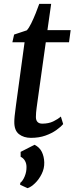

<svg xmlns="http://www.w3.org/2000/svg" viewBox="-20 -708 388 1000"><path d="M175 -177.5Q172.5 -160 170.8 -146.8Q169 -133.5 168 -122.2Q167 -111 167 -98.5Q167 -81.5 175.5 -72.8Q184 -64 200 -64Q233 -64 257 -75.5Q281 -87 297 -101L309 -62Q296.5 -47 273 -30.2Q249.5 -13.5 216.5 -1.8Q183.5 10 141 10Q104 10 79 -9.2Q54 -28.5 54.5 -73.5Q54.5 -78.5 54.8 -85.5Q55 -92.5 56.2 -103Q57.5 -113.5 59.2 -127.8Q61 -142 63.5 -162L108 -488H44.5L53.5 -528L119.5 -550Q130.5 -561.5 142.5 -586Q154.5 -610.5 165.8 -638.5Q177 -666.5 184.5 -688H246.5L227 -551H348L339.5 -488H218.5ZM123.5 272 85 254.5 85.5 244.5Q99 234 108.8 210.2Q118.5 186.5 118 161.5Q118 143.5 110 129.5Q102 115.5 87.5 108.5V83L160 46Q186 59 197.8 83Q209.5 107 210.5 137.5Q211.5 169 197.2 197.8Q183 226.5 162.2 246.5Q141.5 266.5 123.5 272Z"/></svg>

Font: Merriweather 28pt Medium
Style: Italic
Weight: 500
Italic angle: -7.8°
Version: Version 2.101